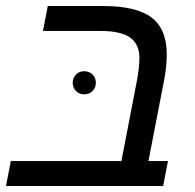

<svg xmlns="http://www.w3.org/2000/svg" viewBox="-30 -619 648 639"><path d="M304 -516H113L129 -599H313Q424 -599 474.5 -560.5Q525 -522 525 -438Q525 -398 516 -351L464 -83H529L513 0H-10L6 -83H374L426 -352Q434 -397 434 -426Q434 -472 403 -494Q372 -516 304 -516ZM212 -344Q212 -360 223 -371Q234 -382 250 -382Q267 -382 278 -371Q289 -360 289 -344Q289 -327 278 -316Q267 -305 250 -305Q234 -305 223 -316Q212 -327 212 -344Z"/></svg>

Font: Libra Sans
Style: Italic
Weight: 400
Italic angle: -12°
Foundry: Context Ltd
Version: Version 1.002